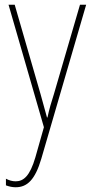

<svg xmlns="http://www.w3.org/2000/svg" viewBox="-20 -547 390 809"><path d="M16 -527 165 -11 129 116C106 195 79 217 46 217C32 217 18 213 5 206V234C19 239 31 242 46 242C95 242 128 210 154 122L343 -527H317L207 -150C196 -116 188 -89 180 -52H178C173 -71 169 -86 151 -150L42 -527Z"/></svg>

Font: Noto Sans Armenian Condensed Thin
Style: Regular
Weight: 100
Width: 3
Designer: Monotype Design Team
Foundry: Monotype Imaging Inc.
Version: Version 2.008